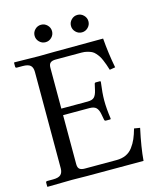

<svg xmlns="http://www.w3.org/2000/svg" viewBox="-118 -880 806 965"><g transform="rotate(-15 285.0 -397.0)"><path d="M345 -717.5Q331.5 -731 331.5 -749.5Q331.5 -768.1 345 -781.5Q358.4 -794.9 377 -794.9Q395.5 -794.9 408.9 -781.5Q422.4 -768.1 422.4 -749.5Q422.4 -731 408.9 -717.5Q395.5 -704.1 377 -704.1Q358.4 -704.1 345 -717.5ZM155.5 -717Q142.1 -730.5 142.1 -749Q142.1 -767.6 155.5 -781Q168.9 -794.4 187.5 -794.4Q206.1 -794.4 219.5 -781Q232.9 -767.6 232.9 -749Q232.9 -730.5 219.5 -717Q206.1 -703.6 187.5 -703.6Q168.9 -703.6 155.5 -717ZM348.1 -606.4H213.4Q194.8 -606.4 186 -598.9Q177.2 -591.3 177.2 -573.7V-360.8H314Q338.4 -360.8 348.6 -371.3Q358.9 -381.8 364.3 -405.3L371.1 -435.1Q372.1 -443.4 378.4 -443.4H400.4Q403.8 -443.4 403.8 -439Q396 -381.8 396 -343.8Q396 -302.7 403.8 -248L401.4 -244.6H378.4Q371.1 -244.6 370.1 -252L364.3 -282.7Q359.9 -305.7 348.9 -316.2Q337.9 -326.7 314 -326.7H177.2V-71.8Q177.2 -53.2 186.3 -46.1Q195.3 -39.1 213.4 -39.1H378.9Q406.2 -39.1 427.5 -48.8Q448.7 -58.6 463.1 -77.9Q477.5 -97.2 486.8 -118.7Q496.1 -140.1 504.4 -169.9L534.7 -165Q513.7 -68.4 508.3 0H214.4L136.7 -1L8.8 1L7.3 -1V-21Q7.3 -27.8 15.1 -27.8H44.9Q73.7 -27.8 85.2 -38.8Q96.7 -49.8 96.7 -71.8V-572.8Q96.7 -596.7 85 -607.2Q73.2 -617.7 44.9 -617.7H15.1Q7.3 -617.7 7.3 -624.5V-644.5L9.3 -646.5L137.2 -644.5L214.8 -645.5L471.2 -646.5Q477.5 -566.9 492.2 -491.2L462.9 -486.3Q457 -504.9 453.6 -514.9Q450.2 -524.9 443.8 -539.8Q437.5 -554.7 432.1 -562.7Q426.8 -570.8 418.2 -580.6Q409.7 -590.3 399.9 -595Q390.1 -599.6 377 -603Q363.8 -606.4 348.1 -606.4Z"/></g></svg>

Font: Libertinage
Style: f
Weight: 400
Designer: OSP
Foundry: OSP
Version: Version 1.0; 2008; OFL relea